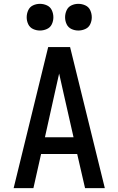

<svg xmlns="http://www.w3.org/2000/svg" viewBox="-20 -980 616 1000"><path d="M51 0H154L194 -178H382L423 0H526L345 -735H231ZM214 -265 264 -490Q270 -517 276 -543.5Q282 -570 288 -597Q294 -570 300 -543.5Q306 -517 312 -490L363 -265ZM388 -821Q407 -821 424.5 -829Q442 -837 450 -854Q458 -871 458 -890Q458 -909 450 -926.5Q442 -944 424.5 -952Q407 -960 388 -960Q369 -960 352 -952Q335 -944 327 -926.5Q319 -909 319 -890Q319 -871 327 -854Q335 -837 352 -829Q369 -821 388 -821ZM188 -821Q207 -821 224.5 -829Q242 -837 250 -854Q258 -871 258 -890Q258 -909 250 -926.5Q242 -944 224.5 -952Q207 -960 188 -960Q169 -960 152 -952Q135 -944 127 -926.5Q119 -909 119 -890Q119 -871 127 -854Q135 -837 152 -829Q169 -821 188 -821Z"/></svg>

Font: Iosevka Sparkle Medium
Style: Regular
Weight: 500
Designer: Belleve Invis
Foundry: Belleve Invis
Version: Version 4.5.0; ttfautohint (v1.8.3)